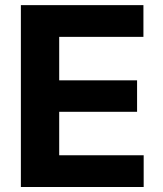

<svg xmlns="http://www.w3.org/2000/svg" viewBox="-20 -748 652 768"><path d="M63.5 0Q63.5 -181.6 63.5 -727.5Q185.5 -727.5 553.7 -727.5Q553.7 -695.3 553.7 -600.6Q468.8 -600.6 216.8 -600.6Q216.8 -557.6 216.8 -426.8Q294.9 -426.8 528.3 -426.8Q528.3 -395.5 528.3 -300.8Q450.2 -300.8 216.8 -300.8Q216.8 -256.8 216.8 -127Q301.8 -127 554.7 -127Q554.7 -94.7 554.7 0Q431.6 0 63.5 0Z"/></svg>

Font: DeepSea
Style: Bold
Weight: 700
Designer: Stem
Version: Version 3.019;git-0a5106e0b